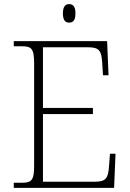

<svg xmlns="http://www.w3.org/2000/svg" viewBox="-20 -914 633 934"><path d="M316 -804C335 -804 347 -814 347 -849C347 -883 335 -894 316 -894C299 -894 286 -883 286 -849C286 -814 299 -804 316 -804ZM47 0H535L542 -166H515L510 -102C506 -49 496 -30 442 -30H189V-359H432V-389H189V-684H410C464 -684 473 -665 477 -612L481 -548H508L501 -714H47V-689H84C133 -689 146 -679 146 -605V-108C146 -35 133 -25 84 -25H47Z"/></svg>

Font: Noto Serif Lao ExtraLight
Style: Regular
Weight: 200
Designer: Monotype Design Team
Foundry: Monotype Imaging Inc.
Version: Version 2.003